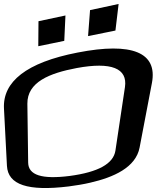

<svg xmlns="http://www.w3.org/2000/svg" viewBox="-89 -934 790 968"><path d="M677 -516C706 -669 578 -723 302 -669C44 -619 -76 -522 -69 -387L-54 -98C-49 -2 52 31 257 6C295 1 332 -5 366 -13C483 -40 596 -89 615 -191ZM298 -591C472 -623 555 -590 541 -495L493 -175C483 -108 405 -66 263 -47C122 -29 54 -51 53 -114L49 -411C48 -520 160 -565 298 -591ZM235 -728 241 -856 105 -827 104 -701ZM493 -780 509 -914 365 -883 355 -752Z"/></svg>

Font: Gamestation Warped
Style: Regular
Weight: 400
Designer: Jonas Hecksher
Foundry: Jonas Hecksher, Playtypeª, e-types AS
Version: Version 1.003